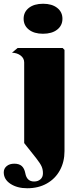

<svg xmlns="http://www.w3.org/2000/svg" viewBox="-55 -763 424 1024"><path d="M289 -497V43Q289 100 264.5 145Q240 190 195 215.5Q150 241 90 241Q37 241 1 217.5Q-35 194 -35 156Q-35 136 -19.5 123Q-4 110 21 110Q47 110 61 122.5Q75 135 80 161Q88 205 127 205Q147 205 160.5 193.5Q174 182 174 161Q174 141 167 125Q160 109 139 82L74 0V-430Q74 -452 55.5 -466.5Q37 -481 9 -482L39 -507H279ZM71 -663Q71 -699 99 -721Q127 -743 175 -743Q222 -743 250 -721Q278 -699 278 -663Q278 -627 250 -605Q222 -583 174 -583Q127 -583 99 -605Q71 -627 71 -663Z"/></svg>

Font: FFF_Oezguer-Guendem
Style: Bold
Weight: 700
Designer: bBox Type GmbH
Foundry: bBox Type GmbH
Version: Version 1.004